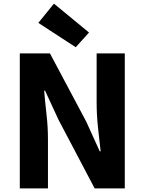

<svg xmlns="http://www.w3.org/2000/svg" viewBox="-20 -1037 797 1057"><path d="M89 0V-743H255L455 -367L529 -204H534Q527 -263 519.5 -334.5Q512 -406 512 -472V-743H667V0H501L302 -378L228 -538H223Q228 -478 236 -408Q244 -338 244 -272V0ZM397 -777 191 -911 277 -1017 470 -858Z"/></svg>

Font: Noto Sans SC ExtraBold
Style: Regular
Weight: 800
Designer: Ryoko NISHIZUKA 西塚涼子 (kana, bopomofo & ideographs); Paul D. Hunt (Latin, Greek & Cyrillic); Sandoll Communications 산돌커뮤니
Foundry: Adobe
Version: Version 2.004-H2;hotconv 1.0.118;makeotfexe 2.5.65603